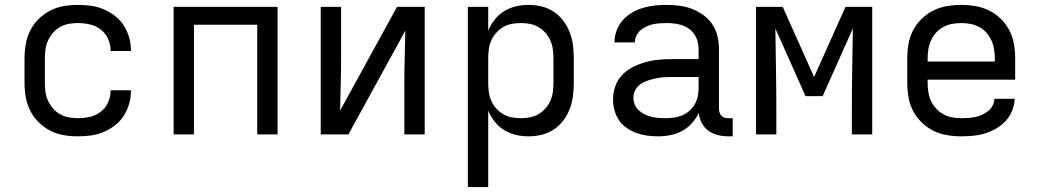

<svg xmlns="http://www.w3.org/2000/svg" viewBox="-20 -548 4240 783"><path d="M297 8Q268 8 239 3Q210 -2 184 -15.5Q158 -29 137 -50Q116 -71 103 -97Q90 -123 85 -152Q80 -181 80 -210V-310Q80 -339 85 -368Q90 -397 103 -423Q116 -449 137 -470Q158 -491 184 -504.5Q210 -518 239 -523Q268 -528 297 -528Q324 -528 350.5 -524.5Q377 -521 402 -510.5Q427 -500 448.5 -483.5Q470 -467 484.5 -444.5Q499 -422 506.5 -396Q514 -370 514 -343V-340H431V-342Q431 -367 420.5 -390Q410 -413 390.5 -428Q371 -443 346.5 -448.5Q322 -454 297 -454Q279 -454 260 -450.5Q241 -447 225 -438Q209 -429 196.5 -414.5Q184 -400 176 -383Q168 -366 165.5 -347.5Q163 -329 163 -310V-210Q163 -191 165.5 -172.5Q168 -154 176 -137Q184 -120 196.5 -105.5Q209 -91 225 -82Q241 -73 260 -69.5Q279 -66 297 -66Q322 -66 346.5 -71.5Q371 -77 390.5 -92Q410 -107 420.5 -130Q431 -153 431 -178V-180H514V-177Q514 -150 506.5 -124Q499 -98 484.5 -75.5Q470 -53 448.5 -36.5Q427 -20 402 -9.5Q377 1 350.5 4.5Q324 8 297 8Z M688 0V-520H1112V0H1029V-447H771V0Z M1288 0V-520H1371V-312Q1371 -258 1369.5 -204.5Q1368 -151 1367 -97L1599 -520H1712V0H1629V-208Q1629 -262 1630.5 -315.5Q1632 -369 1633 -423L1401 0Z M1888 215V-520H1971V-423Q1981 -447 1997.5 -468Q2014 -489 2036 -502.5Q2058 -516 2083.5 -522Q2109 -528 2136 -528Q2163 -528 2189.5 -521.5Q2216 -515 2238.5 -500Q2261 -485 2277.5 -463Q2294 -441 2303.5 -416Q2313 -391 2316.5 -364Q2320 -337 2320 -310V-210Q2320 -183 2316.5 -156Q2313 -129 2303.5 -104Q2294 -79 2277.5 -57Q2261 -35 2238.5 -20Q2216 -5 2189.5 1.5Q2163 8 2136 8Q2109 8 2083.5 2Q2058 -4 2036 -17.5Q2014 -31 1997.5 -52Q1981 -73 1971 -97V215ZM2104 -66Q2123 -66 2141.5 -69.5Q2160 -73 2176 -82.5Q2192 -92 2204.5 -106Q2217 -120 2224.5 -137Q2232 -154 2234.5 -172.5Q2237 -191 2237 -210V-310Q2237 -329 2234.5 -347.5Q2232 -366 2224.5 -383Q2217 -400 2204.5 -414Q2192 -428 2176 -437.5Q2160 -447 2141.5 -450.5Q2123 -454 2104 -454Q2085 -454 2066.5 -450.5Q2048 -447 2032 -437.5Q2016 -428 2003.5 -414Q1991 -400 1983.5 -383Q1976 -366 1973.5 -347.5Q1971 -329 1971 -310V-210Q1971 -191 1973.5 -172.5Q1976 -154 1983.5 -137Q1991 -120 2003.5 -106Q2016 -92 2032 -82.5Q2048 -73 2066.5 -69.5Q2085 -66 2104 -66Z M2664 8Q2641 8 2619 5Q2597 2 2576 -5.5Q2555 -13 2536 -26Q2517 -39 2504.5 -57.5Q2492 -76 2486 -98Q2480 -120 2480 -142Q2480 -169 2489 -195.5Q2498 -222 2517 -242Q2536 -262 2561 -274.5Q2586 -287 2612.5 -294.5Q2639 -302 2666.5 -304.5Q2694 -307 2721 -307H2829V-347Q2829 -363 2825 -378.5Q2821 -394 2812 -407.5Q2803 -421 2790 -430.5Q2777 -440 2762 -445Q2747 -450 2731 -452Q2715 -454 2699 -454Q2685 -454 2670.5 -453Q2656 -452 2642.5 -449Q2629 -446 2616 -440Q2603 -434 2592.5 -425Q2582 -416 2575.5 -403Q2569 -390 2569 -376V-375H2486V-377Q2486 -401 2495 -424.5Q2504 -448 2520 -466Q2536 -484 2557.5 -496.5Q2579 -509 2602.5 -516Q2626 -523 2650 -525.5Q2674 -528 2699 -528Q2725 -528 2751.5 -524.5Q2778 -521 2802.5 -511.5Q2827 -502 2849 -486Q2871 -470 2885.5 -448Q2900 -426 2906 -400Q2912 -374 2912 -347V-104Q2912 -97 2914.5 -89Q2917 -81 2922.5 -75.5Q2928 -70 2935.5 -68Q2943 -66 2951 -66H2968V8H2951Q2929 8 2908 3Q2887 -2 2869.5 -14.5Q2852 -27 2841.5 -47Q2831 -67 2830 -88Q2819 -65 2801.5 -45.5Q2784 -26 2762 -14Q2740 -2 2714.5 3Q2689 8 2664 8ZM2695 -66Q2713 -66 2730 -68.5Q2747 -71 2763 -78Q2779 -85 2792 -96.5Q2805 -108 2813.5 -123Q2822 -138 2825.5 -155Q2829 -172 2829 -189V-234H2721Q2705 -234 2688 -233Q2671 -232 2655 -228.5Q2639 -225 2623 -220Q2607 -215 2593.5 -206Q2580 -197 2571.5 -182Q2563 -167 2563 -150Q2563 -136 2568.5 -122Q2574 -108 2585 -98Q2596 -88 2609.5 -81.5Q2623 -75 2637 -71.5Q2651 -68 2666 -67Q2681 -66 2695 -66Z M3063 0V-520H3172L3300 -234L3428 -520H3537V0H3454V-104Q3454 -186 3455.5 -268Q3457 -350 3458 -432L3335 -156H3265L3142 -432Q3143 -350 3144.5 -268Q3146 -186 3146 -104V0Z M3900 8Q3871 8 3841.5 3Q3812 -2 3786 -15Q3760 -28 3738.5 -49Q3717 -70 3703.5 -96Q3690 -122 3685 -151.5Q3680 -181 3680 -210V-310Q3680 -339 3685 -368.5Q3690 -398 3703.5 -424Q3717 -450 3738.5 -471Q3760 -492 3786 -505Q3812 -518 3841.5 -523Q3871 -528 3900 -528Q3929 -528 3958.5 -523Q3988 -518 4014 -505Q4040 -492 4061.5 -471Q4083 -450 4096.5 -424Q4110 -398 4115 -368.5Q4120 -339 4120 -310V-223H3763V-210Q3763 -191 3766 -172Q3769 -153 3777 -136Q3785 -119 3798 -105Q3811 -91 3827.5 -82Q3844 -73 3862.5 -69.5Q3881 -66 3900 -66Q3915 -66 3929.5 -67Q3944 -68 3958 -71Q3972 -74 3985 -80Q3998 -86 4009.5 -95Q4021 -104 4028 -117.5Q4035 -131 4035 -145H4118Q4117 -120 4107.5 -96.5Q4098 -73 4081.5 -55Q4065 -37 4043.5 -24.5Q4022 -12 3998.5 -4.5Q3975 3 3950 5.5Q3925 8 3900 8ZM3763 -297H4037V-310Q4037 -329 4034 -347.5Q4031 -366 4023 -383.5Q4015 -401 4002.5 -415Q3990 -429 3973 -438Q3956 -447 3937.5 -450.5Q3919 -454 3900 -454Q3881 -454 3862.5 -450.5Q3844 -447 3827 -438Q3810 -429 3797.5 -415Q3785 -401 3777 -383.5Q3769 -366 3766 -347.5Q3763 -329 3763 -310Z"/></svg>

Font: R Plex Mono
Style: Regular
Weight: 400
Monospace: yes
Designer: Belleve Invis
Foundry: Belleve Invis
Version: Version 31.8.0